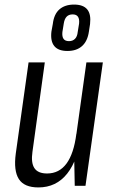

<svg xmlns="http://www.w3.org/2000/svg" viewBox="-20 -813 504 840"><path d="M122 -149Q115 -101 130.5 -77.5Q146 -54 186 -54Q239 -54 271 -97.5Q303 -141 314 -227L346 -292L338 -234Q322 -114 274 -53.5Q226 7 148 7Q86 7 62.5 -29.5Q39 -66 49 -141L105 -540H176ZM354 0H307L304 -153L358 -540H430ZM275 -590Q235 -590 217.5 -611.5Q200 -633 205 -675L211 -708Q216 -751 240 -772Q264 -793 304 -793Q344 -793 361.5 -772Q379 -751 374 -708L369 -675Q363 -633 339 -611.5Q315 -590 275 -590ZM282 -633Q298 -633 308 -643Q318 -653 320 -673L326 -710Q328 -730 321 -740Q314 -750 298 -750Q281 -750 271.5 -740Q262 -730 259 -710L253 -673Q251 -653 258 -643Q265 -633 282 -633Z"/></svg>

Font: Pathway Extreme Condensed Light
Style: Italic
Weight: 300
Width: 3
Italic angle: -8°
Version: Version 1.001;gftools[0.9.26]